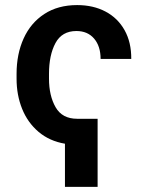

<svg xmlns="http://www.w3.org/2000/svg" viewBox="-20 -557 578 752"><path d="M362.3 174.8H234.4V5.9Q173.8 -4.4 131.1 -40.5Q88.4 -76.7 66.7 -130.6Q44.9 -184.6 44.9 -249V-267.6Q44.9 -345.2 72.5 -406.2Q100.1 -467.3 153.6 -502.2Q207 -537.1 282.2 -537.1Q345.2 -537.1 393.3 -511.7Q441.4 -486.3 468 -438.7Q494.6 -391.1 494.1 -326.2H374Q374 -376 348.6 -405.8Q323.2 -435.5 279.3 -435.5Q222.7 -435.5 197.3 -388.4Q171.9 -341.3 171.9 -267.6V-249Q171.9 -182.1 197.8 -137Q223.6 -91.8 282.2 -91.8H362.3Z"/></svg>

Font: Pretendard GOV SemiBold
Style: Regular
Weight: 600
Designer: Base glyphs from Inter by Rasmus Andersson; Hangeul glyphs from Noto Sans CJK(Source Han Sans) by Jang Soo-young and Kan
Foundry: Kil Hyung-jin
Version: Version 1.309